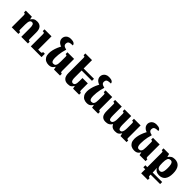

<svg xmlns="http://www.w3.org/2000/svg" viewBox="346 -2422 4346 4346"><g transform="rotate(45 2519.0 -249.0)"><path d="M589 -58V0H376V-275Q376 -340 362.5 -374Q349 -408 311 -408Q282 -408 267 -388Q252 -368 246.5 -335Q241 -302 241 -261V-103Q241 -86 244 -76Q247 -66 256 -62Q265 -58 283 -58V0H71V-390Q71 -408 66.5 -417Q62 -426 52.5 -430Q43 -434 29 -434V-492H223L237 -423H242Q263 -456 284.5 -473Q306 -490 331.5 -496Q357 -502 388 -502Q462 -502 504 -456.5Q546 -411 546 -308V-106Q546 -87 548.5 -76.5Q551 -66 560.5 -62Q570 -58 589 -58ZM1025 -106V0H681V-386Q681 -418 673 -426Q665 -434 641 -434H628V-492H852V-65H917Q938 -65 949 -67.5Q960 -70 964 -79Q968 -88 968 -106Z M1259 14Q1210 14 1169 -6Q1128 -26 1103.5 -68.5Q1079 -111 1079 -178Q1079 -227 1092.5 -285.5Q1106 -344 1132.5 -406Q1159 -468 1198 -528L1298 -503Q1283 -459 1272.5 -407.5Q1262 -356 1257 -305Q1252 -254 1252 -209Q1252 -167 1258.5 -138.5Q1265 -110 1279.5 -95.5Q1294 -81 1317 -81Q1356 -81 1374.5 -101.5Q1393 -122 1398.5 -156Q1404 -190 1404 -231V-389Q1404 -407 1401 -416.5Q1398 -426 1389 -430Q1380 -434 1362 -434V-492H1575V-102Q1575 -85 1579.5 -75.5Q1584 -66 1593.5 -62Q1603 -58 1616 -58V0H1423L1409 -69H1403Q1384 -35 1362 -17Q1340 1 1315 7.5Q1290 14 1259 14ZM1298 -516V-503L1180 -479Q1142 -489 1112.5 -509.5Q1083 -530 1066 -559.5Q1049 -589 1049 -625Q1049 -659 1066.5 -691Q1084 -723 1119 -743Q1154 -763 1206 -763Q1271 -763 1304 -743Q1337 -723 1338 -687Q1276 -687 1246 -677Q1216 -667 1206.5 -647Q1197 -627 1197 -598Q1197 -581 1204.5 -565.5Q1212 -550 1234 -537Q1256 -524 1298 -516Z M2186 -320V-102Q2186 -85 2190.5 -75.5Q2195 -66 2204.5 -62Q2214 -58 2228 -58V0H2034L2020 -68H2015Q1994 -30 1971.5 -12.5Q1949 5 1924 9.5Q1899 14 1869 14Q1795 14 1752.5 -32Q1710 -78 1710 -179V-654Q1710 -673 1707.5 -683.5Q1705 -694 1696 -698Q1687 -702 1668 -702V-760H1881V-211Q1881 -169 1887 -140Q1893 -111 1907 -96Q1921 -81 1946 -81Q1976 -81 1991 -102Q2006 -123 2010.5 -157Q2015 -191 2015 -231V-320ZM1855 -427V-492H2212V-427Z M2479 14Q2430 14 2389 -6Q2348 -26 2323.5 -68.5Q2299 -111 2299 -178Q2299 -227 2312.5 -285.5Q2326 -344 2352.5 -406Q2379 -468 2418 -528L2518 -503Q2503 -459 2492.5 -407.5Q2482 -356 2477 -305Q2472 -254 2472 -209Q2472 -167 2478.5 -138.5Q2485 -110 2499.5 -95.5Q2514 -81 2537 -81Q2576 -81 2594.5 -101.5Q2613 -122 2618.5 -156Q2624 -190 2624 -231V-389Q2624 -407 2621 -416.5Q2618 -426 2609 -430Q2600 -434 2582 -434V-492H2795V-102Q2795 -85 2799.5 -75.5Q2804 -66 2813.5 -62Q2823 -58 2836 -58V0H2643L2629 -69H2623Q2604 -35 2582 -17Q2560 1 2535 7.5Q2510 14 2479 14ZM2518 -516V-503L2400 -479Q2362 -489 2332.5 -509.5Q2303 -530 2286 -559.5Q2269 -589 2269 -625Q2269 -659 2286.5 -691Q2304 -723 2339 -743Q2374 -763 2426 -763Q2491 -763 2524 -743Q2557 -723 2558 -687Q2496 -687 2466 -677Q2436 -667 2426.5 -647Q2417 -627 2417 -598Q2417 -581 2424.5 -565.5Q2432 -550 2454 -537Q2476 -524 2518 -516Z M3491 -492H3704V-91Q3704 -78 3707 -69.5Q3710 -61 3719 -57.5Q3728 -54 3746 -54V0H3552L3538 -68H3533Q3512 -33 3490 -15Q3468 3 3443 8.5Q3418 14 3387 14Q3354 14 3327 6Q3300 -2 3279.5 -20Q3259 -38 3247 -67H3237Q3216 -31 3188.5 -13.5Q3161 4 3133 9Q3105 14 3080 14Q3006 14 2968 -31.5Q2930 -77 2930 -181V-395Q2930 -412 2927.5 -420.5Q2925 -429 2916 -431.5Q2907 -434 2888 -434V-492H3101V-212Q3101 -150 3111 -115Q3121 -80 3159 -80Q3185 -80 3201 -99.5Q3217 -119 3224.5 -150.5Q3232 -182 3232 -219V-388Q3232 -406 3229 -416Q3226 -426 3217 -430Q3208 -434 3190 -434V-492H3403V-212Q3403 -150 3416 -115Q3429 -80 3461 -80Q3490 -80 3505 -101Q3520 -122 3527 -156.5Q3534 -191 3534 -231V-388Q3534 -405 3531.5 -415Q3529 -425 3520 -429.5Q3511 -434 3491 -434Z M3998 14Q3949 14 3908 -6Q3867 -26 3842.5 -68.5Q3818 -111 3818 -178Q3818 -227 3831.5 -285.5Q3845 -344 3871.5 -406Q3898 -468 3937 -528L4037 -503Q4022 -459 4011.5 -407.5Q4001 -356 3996 -305Q3991 -254 3991 -209Q3991 -167 3997.5 -138.5Q4004 -110 4018.5 -95.5Q4033 -81 4056 -81Q4095 -81 4113.5 -101.5Q4132 -122 4137.5 -156Q4143 -190 4143 -231V-389Q4143 -407 4140 -416.5Q4137 -426 4128 -430Q4119 -434 4101 -434V-492H4314V-102Q4314 -85 4318.5 -75.5Q4323 -66 4332.5 -62Q4342 -58 4355 -58V0H4162L4148 -69H4142Q4123 -35 4101 -17Q4079 1 4054 7.5Q4029 14 3998 14ZM4037 -516V-503L3919 -479Q3881 -489 3851.5 -509.5Q3822 -530 3805 -559.5Q3788 -589 3788 -625Q3788 -659 3805.5 -691Q3823 -723 3858 -743Q3893 -763 3945 -763Q4010 -763 4043 -743Q4076 -723 4077 -687Q4015 -687 3985 -677Q3955 -667 3945.5 -647Q3936 -627 3936 -598Q3936 -581 3943.5 -565.5Q3951 -550 3973 -537Q3995 -524 4037 -516Z M4793 -502Q4891 -502 4942.5 -437Q4994 -372 4994 -241Q4994 -116 4943.5 -51.5Q4893 13 4796 13Q4740 13 4705 -7.5Q4670 -28 4649 -63H4642Q4646 -46 4648 -21.5Q4650 3 4650.5 24.5Q4651 46 4651 56V155Q4651 177 4655.5 188Q4660 199 4669.5 203Q4679 207 4692 207V265H4479V-383Q4479 -404 4476 -415Q4473 -426 4464.5 -430Q4456 -434 4438 -434V-492H4616L4637 -417H4641Q4662 -454 4698.5 -478Q4735 -502 4793 -502ZM4742 -69Q4771 -69 4788 -88.5Q4805 -108 4813 -147Q4821 -186 4821 -243Q4821 -300 4813.5 -339Q4806 -378 4789.5 -398.5Q4773 -419 4745 -419Q4687 -419 4669 -374.5Q4651 -330 4651 -244Q4651 -201 4654 -168.5Q4657 -136 4667 -114Q4677 -92 4694.5 -80.5Q4712 -69 4742 -69ZM4418 135V69H4955V135Z"/></g></svg>

Font: Noto Serif Armenian ExtraBold
Style: Regular
Weight: 800
Version: Version 2.007